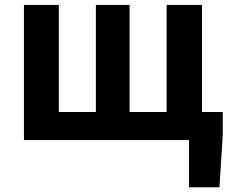

<svg xmlns="http://www.w3.org/2000/svg" viewBox="-20 -580 958 795"><path d="M816.4 -116.2H902.3V-19.5L888.7 195.3H762.7V0H79.1V-559.6H223.6V-116.2H377V-559.6H516.6V-116.2H669.9V-559.6H816.4Z"/></svg>

Font: Gen Shin Gothic Bold
Style: Bold
Weight: 700
Designer: [Source Han Sans]
Ryoko NISHIZUKA  (kana & ideographs); Paul D. Hunt (Latin, Greek & Cyrillic); Wenlong ZHANG  (bopomofo
Version: Version 1.002.20150607